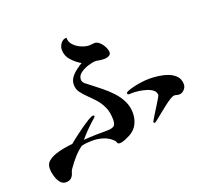

<svg xmlns="http://www.w3.org/2000/svg" viewBox="-137 -923 1274 1171"><g transform="rotate(-20 500.0 -337.0)"><path d="M628 -181Q628 -143 611.5 -110.5Q595 -78 560 -59Q545 -51 526 -43Q507 -35 490 -35Q477 -35 474.5 -45.5Q472 -56 460 -66Q435 -88 403 -97.5Q371 -107 339 -107Q321 -107 302.5 -105.5Q284 -104 266 -99Q237 -78 213 -51Q189 -24 168 6Q165 10 161.5 15.5Q158 21 156 26Q155 30 153.5 34.5Q152 39 150 44Q137 77 102 77Q78 77 63.5 57.5Q49 38 42 12Q35 -14 35 -33Q35 -65 54.5 -81Q74 -97 101 -107Q129 -117 158 -122Q187 -127 216 -130Q226 -139 250.5 -158Q275 -177 304.5 -198Q334 -219 358.5 -234Q383 -249 393 -249Q395 -249 398 -248Q401 -247 401 -243Q401 -239 393.5 -232Q386 -225 383 -223Q358 -201 335 -177.5Q312 -154 291 -129Q329 -132 368 -133Q407 -134 446 -134Q474 -134 487.5 -143.5Q501 -153 501 -183Q501 -232 485.5 -266Q470 -300 447 -325.5Q424 -351 401.5 -372.5Q379 -394 363.5 -415.5Q348 -437 348 -465Q348 -491 362.5 -511Q377 -531 398 -547Q419 -563 438 -574Q406 -592 379 -621.5Q352 -651 352 -691Q352 -712 366.5 -731.5Q381 -751 404 -751V-748Q404 -722 423 -702Q442 -682 469.5 -670.5Q497 -659 520 -659Q528 -659 536.5 -660.5Q545 -662 553 -662Q570 -662 585.5 -647.5Q601 -633 611 -613Q621 -593 621 -578Q621 -563 606.5 -556.5Q592 -550 580 -550Q561 -550 543 -553Q539 -554 533 -555Q527 -556 522 -556Q502 -556 473 -547Q444 -538 421.5 -521.5Q399 -505 399 -480Q399 -464 414.5 -451.5Q430 -439 441 -431Q471 -408 503.5 -382Q536 -356 564.5 -325.5Q593 -295 610.5 -259Q628 -223 628 -181ZM980 -239Q980 -221 965.5 -205.5Q951 -190 932 -190Q924 -190 916.5 -192.5Q909 -195 901 -195Q891 -195 872.5 -183.5Q854 -172 831.5 -154.5Q809 -137 787.5 -119.5Q766 -102 751.5 -90.5Q737 -79 735 -79Q733 -79 729.5 -80Q726 -81 726 -85Q726 -88 734.5 -102.5Q743 -117 756 -137.5Q769 -158 781.5 -178.5Q794 -199 802.5 -213.5Q811 -228 811 -231Q811 -251 794.5 -264Q778 -277 754.5 -284Q731 -291 707.5 -294Q684 -297 669 -297Q664 -297 658.5 -296.5Q653 -296 648 -296Q635 -296 635 -306Q635 -312 649 -317.5Q663 -323 678.5 -327Q694 -331 699 -332Q722 -337 746.5 -340Q771 -343 795 -343Q820 -343 851.5 -339Q883 -335 912.5 -324Q942 -313 961 -292.5Q980 -272 980 -239Z"/></g></svg>

Font: Kaisei HarunoUmi
Style: Bold
Weight: 700
Designer: Font-Kai, 金井和夫
Foundry: KAZUO KANAI
Version: Version 5.003